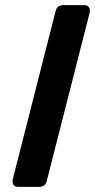

<svg xmlns="http://www.w3.org/2000/svg" viewBox="-20 -727 370 747"><path d="M196.8 -685.5Q202.6 -706.5 226.1 -707H309.1Q315.4 -707 320.3 -704.1Q333 -695.8 328.6 -676.8L161.6 -21.5Q155.8 -0.5 132.3 0H49.3Q43 0 38.1 -2.9Q25.4 -11.2 29.8 -30.3Z"/></svg>

Font: Allan
Style: Bold
Weight: 500
Italic angle: -14.3°
Version: Version 1.002